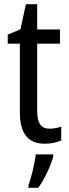

<svg xmlns="http://www.w3.org/2000/svg" viewBox="-20 -771 330 919"><path d="M217 -155C175 -155 158 -183 158 -241V-562H267V-630H158V-751H104L78 -631L17 -605V-562H75V-233C75 -127 119 -83 194 -83C224 -83 253 -89 273 -99V-165C257 -159 236 -155 217 -155ZM235 -22V-32H151C147 9 129 82 116 117V128H163C193 87 223 23 235 -22Z"/></svg>

Font: Noto Sans Kannada UI Condensed
Style: Regular
Weight: 400
Width: 3
Designer: Jelle Bosma - Monotype Design Team
Foundry: Monotype Imaging Inc.
Version: Version 2.005